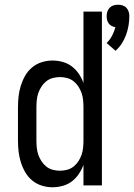

<svg xmlns="http://www.w3.org/2000/svg" viewBox="-20 -784 567 812"><path d="M469 -569 431 -602Q445 -616 454 -633Q463 -650 468 -669Q460 -670 452.5 -674Q445 -678 440 -684.5Q435 -691 433 -699.5Q431 -708 431 -716Q431 -726 434 -735Q437 -744 443.5 -751Q450 -758 459.5 -761Q469 -764 479 -764Q489 -764 498.5 -761Q508 -758 514.5 -751Q521 -744 524 -735Q527 -726 527 -716Q527 -696 523.5 -675.5Q520 -655 513 -636Q506 -617 495 -600Q484 -583 469 -569ZM202 8Q179 8 156.5 1Q134 -6 116 -21Q98 -36 86.5 -56Q75 -76 68 -98.5Q61 -121 58.5 -144Q56 -167 56 -190V-330Q56 -353 58.5 -376Q61 -399 68 -421.5Q75 -444 86.5 -464Q98 -484 116 -499Q134 -514 156.5 -521Q179 -528 202 -528Q224 -528 245.5 -522Q267 -516 284 -503Q301 -490 313.5 -471.5Q326 -453 333 -433V-735H411V0H333V-87Q326 -67 313.5 -48.5Q301 -30 284 -17Q267 -4 245.5 2Q224 8 202 8ZM233 -62Q249 -62 264 -66Q279 -70 291 -79.5Q303 -89 311.5 -102Q320 -115 325 -129.5Q330 -144 331.5 -159.5Q333 -175 333 -190V-330Q333 -345 331.5 -360.5Q330 -376 325 -390.5Q320 -405 311.5 -418Q303 -431 291 -440.5Q279 -450 264 -454Q249 -458 234 -458Q218 -458 203 -454Q188 -450 176 -440.5Q164 -431 155.5 -418Q147 -405 142 -390.5Q137 -376 135.5 -360.5Q134 -345 134 -330V-190Q134 -175 135.5 -159.5Q137 -144 142 -129.5Q147 -115 155.5 -102Q164 -89 176 -79.5Q188 -70 203 -66Q218 -62 233 -62Z"/></svg>

Font: Iosevka Fixed
Style: Regular
Weight: 400
Monospace: yes
Designer: Belleve Invis
Foundry: Belleve Invis
Version: Version 33.2.4